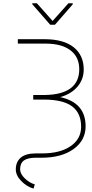

<svg xmlns="http://www.w3.org/2000/svg" viewBox="-20 -946 552 1151"><path d="M455.1 -530.8C455.1 -480.5 437.5 -442.4 402.8 -416.5C367.7 -390.6 315.9 -377.4 247.6 -376.5C247.6 -376.5 179.2 -376.5 179.2 -376.5C179.2 -376.5 179.2 -349.1 179.2 -349.1C179.2 -349.1 245.1 -349.1 245.1 -349.1C245.1 -349.1 245.1 -349.1 245.1 -349.1C320.8 -348.6 377 -335 412.6 -308.1C448.2 -281.2 466.3 -240.7 466.3 -186.5C466.3 -186.5 466.3 -186.5 466.3 -186.5C466.3 -137.2 445.3 -98.6 403.3 -69.8C361.3 -41 304.7 -26.4 232.9 -26.4C232.9 -26.4 194.8 -26.4 194.8 -26.4C194.8 -26.4 194.8 -26.4 194.8 -26.4C155.3 -26.4 125 -18.1 105 -1.5C85 15.6 74.7 39.1 74.7 69.3C74.7 69.3 74.7 69.3 74.7 69.3C74.7 93.3 85.4 116.7 107.4 139.2C129.4 161.6 153.8 176.8 181.2 184.6C181.2 184.6 188.5 159.2 188.5 159.2C188.5 159.2 188.5 159.2 188.5 159.2C167 153.3 147 141.1 128.4 123C109.9 105 100.6 86.9 100.6 68.8C100.6 68.8 100.6 68.8 100.6 68.8C100.6 44.4 108.4 26.9 124 15.6C139.2 4.9 163.1 -0.5 194.8 -0.5C194.8 -0.5 230 -0.5 230 -0.5C230 -0.5 230 -0.5 230 -0.5C309.6 -0.5 373.5 -18.1 421.4 -52.7C469.2 -87.4 493.2 -132.8 493.2 -188.5C493.2 -188.5 493.2 -188.5 493.2 -188.5C493.2 -283.7 442.4 -341.8 340.8 -363.8C340.8 -363.8 340.8 -363.8 340.8 -363.8C384.8 -376 419.4 -397 444.3 -426.3C469.2 -455.6 481.9 -489.7 481.9 -528.8C481.9 -528.8 481.9 -528.8 481.9 -528.8C481.9 -585.9 461.9 -630.9 421.4 -663.1C380.9 -694.8 323.2 -710.9 249 -710.9C249 -710.9 86.9 -710.9 86.9 -710.9C86.9 -710.9 86.9 -684.6 86.9 -684.6C86.9 -684.6 255.9 -684.6 255.9 -684.6C255.9 -684.6 255.9 -684.6 255.9 -684.6C319.8 -684.1 368.7 -670.4 403.3 -643.6C438 -616.7 455.1 -579.1 455.1 -530.8C455.1 -530.8 455.1 -530.8 455.1 -530.8ZM201.2 -926.3C201.2 -926.3 173.3 -926.3 173.3 -926.3C173.3 -926.3 173.3 -920.9 173.3 -920.9C173.3 -920.9 280.8 -797.9 280.8 -797.9C280.8 -797.9 309.6 -797.9 309.6 -797.9C309.6 -797.9 416 -919.9 416 -919.9C416 -919.9 416 -926.3 416 -926.3C416 -926.3 390.1 -926.3 390.1 -926.3C390.1 -926.3 295.4 -820.3 295.4 -820.3C295.4 -820.3 201.2 -926.3 201.2 -926.3Z"/></svg>

Font: WOX
Style: Regular
Weight: 500
Designer: Google
Foundry: ""
Version: ""